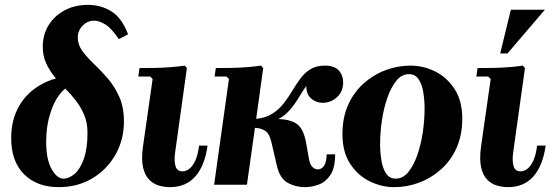

<svg xmlns="http://www.w3.org/2000/svg" viewBox="-20 -760 2296 790"><path d="M300 -605Q300 -576 319 -550Q338 -524 366.5 -497Q395 -470 423.5 -437Q452 -404 471 -361Q490 -318 490 -260Q490 -185 455 -123.5Q420 -62 359.5 -26Q299 10 222 10Q132 10 79 -43Q26 -96 26 -192Q26 -269 60.5 -327Q95 -385 159 -417.5Q223 -450 310 -450L300 -415Q264 -415 234.5 -382.5Q205 -350 187.5 -296Q170 -242 170 -178Q170 -103 192.5 -64Q215 -25 241 -25Q265 -25 288 -45.5Q311 -66 325.5 -108Q340 -150 340 -213Q340 -255 326.5 -287Q313 -319 292.5 -345.5Q272 -372 248 -396Q224 -420 203.5 -445.5Q183 -471 169.5 -500.5Q156 -530 156 -568Q156 -618 180 -656.5Q204 -695 246 -717.5Q288 -740 342 -740Q395 -740 438 -713.5Q481 -687 507 -619L469 -599Q438 -645 412.5 -660Q387 -675 368 -675Q340 -675 320 -654.5Q300 -634 300 -605Z M799 -161H834Q823 -79 784 -34.5Q745 10 679 10Q658 10 635.5 4Q613 -2 595 -19.5Q577 -37 569 -69.5Q561 -102 568 -155L608 -435L598 -445H549L554 -480Q580 -480 613.5 -480.5Q647 -481 680.5 -483.5Q714 -486 740 -490L749 -480L700 -129Q696 -96 702.5 -75.5Q709 -55 731 -55Q745 -55 758.5 -65Q772 -75 783 -98Q794 -121 799 -161Z M1234 10Q1196 10 1163.5 -8Q1131 -26 1119 -79L1097 -174Q1089 -210 1071.5 -221.5Q1054 -233 1029 -234L996 0H861L922 -435L912 -445H863L868 -480Q894 -480 927.5 -480.5Q961 -481 994.5 -483.5Q1028 -486 1054 -490L1063 -480L1034 -271Q1074 -275 1101 -292.5Q1128 -310 1147.5 -335Q1167 -360 1183 -387Q1199 -414 1216.5 -437.5Q1234 -461 1258 -475.5Q1282 -490 1316 -490Q1356 -490 1374 -470Q1392 -450 1392 -421Q1392 -384 1367 -360.5Q1342 -337 1307 -337Q1282 -337 1261.5 -353.5Q1241 -370 1240 -406Q1226 -386 1214 -366Q1202 -346 1189.5 -328.5Q1177 -311 1161.5 -296Q1146 -281 1125 -270Q1177 -269 1204 -248Q1231 -227 1241 -164L1251 -107Q1255 -84 1265 -73.5Q1275 -63 1288 -63Q1304 -63 1314 -79Q1324 -95 1324 -125H1359Q1359 -70 1340 -41Q1321 -12 1292.5 -1Q1264 10 1234 10Z M1669 -490Q1722 -490 1770.5 -466Q1819 -442 1850.5 -393.5Q1882 -345 1882 -272Q1882 -204 1858.5 -151.5Q1835 -99 1794.5 -63Q1754 -27 1704.5 -8.5Q1655 10 1602 10Q1550 10 1501 -14Q1452 -38 1420.5 -86.5Q1389 -135 1389 -208Q1389 -276 1412.5 -328.5Q1436 -381 1476.5 -417Q1517 -453 1567 -471.5Q1617 -490 1669 -490ZM1608 -25Q1638 -25 1660 -52Q1682 -79 1697 -122Q1712 -165 1719.5 -215.5Q1727 -266 1727 -312Q1727 -349 1721.5 -381.5Q1716 -414 1702 -434.5Q1688 -455 1663 -455Q1633 -455 1611 -428Q1589 -401 1574 -358Q1559 -315 1551.5 -265Q1544 -215 1544 -168Q1544 -132 1549.5 -99Q1555 -66 1569 -45.5Q1583 -25 1608 -25Z M2190 -161H2225Q2214 -79 2175 -34.5Q2136 10 2070 10Q2049 10 2026.5 4Q2004 -2 1986 -19.5Q1968 -37 1960 -69.5Q1952 -102 1959 -155L1999 -435L1989 -445H1940L1945 -480Q1971 -480 2004.5 -480.5Q2038 -481 2071.5 -483.5Q2105 -486 2131 -490L2140 -480L2091 -129Q2087 -96 2093.5 -75.5Q2100 -55 2122 -55Q2136 -55 2149.5 -65Q2163 -75 2174 -98Q2185 -121 2190 -161ZM2222 -720 2068 -540H2038L2082 -720Z"/></svg>

Font: Brygada 1918
Style: Italic
Weight: 400
Italic angle: -8°
Designer: Mateusz Machalski | Borys Kosmynka | Przemek Hoffer
Foundry: NIEPODLEGLA 2018
Version: Version 3.006